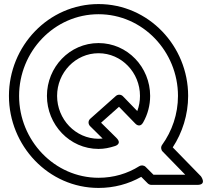

<svg xmlns="http://www.w3.org/2000/svg" viewBox="-20 -885 1027 945"><path d="M211 -413C211 -272 322.3 -152 465 -152C493.4 -152 519.1 -157.7 542.6 -165.2C542.6 -165.2 585.1 -174.6 552.6 -206.8L477.5 -281L565.7 -359.4L645.1 -277.6C646.8 -275.7 667.7 -252.8 684.7 -282.6C706.9 -321.5 719 -366.6 719 -413C719 -554.1 607.6 -673 465 -673C322.4 -673 211 -554.1 211 -413ZM261 -413C261 -527.9 351.6 -623 465 -623C578.4 -623 669 -527.9 669 -413C669 -387.1 664.6 -362.8 655.7 -338.4L584.9 -411.4C576.3 -420.3 560.6 -421.7 550.4 -412.7L424.4 -300.7C412 -289.7 414.3 -273.3 423.4 -264.2L485.1 -203.2C479.6 -202.6 471.7 -202 465 -202C351.7 -202 261 -298 261 -413ZM74 -413C74 -631.9 247.6 -815 465 -815C682.4 -815 856 -631.9 856 -413C856 -323.5 826.8 -239.6 777.7 -171.6C770.4 -161.5 772.5 -147.3 780.1 -139.6L891.7 -25H735.4L696.7 -63.7C688.3 -72 674.9 -72.9 665.7 -67.2C607.6 -30.6 539.3 -10 465 -10C247.7 -10 74 -194 74 -413ZM24 -413C24 -168 218.3 40 465 40C541.5 40 612.4 20.7 675.1 -14.6L707.3 17.7C711.2 21.6 718.2 25 725 25H951C1000.5 25 968.9 -17.4 968.9 -17.4L830.2 -159.7C877.1 -231.2 906 -320 906 -413C906 -658.1 711.6 -865 465 -865C218.4 -865 24 -658.1 24 -413Z"/></svg>

Font: Hussar Ekologiczny
Style: Regular
Weight: 400
Foundry: Cannot Into Space Fonts
Version: Version 0.97